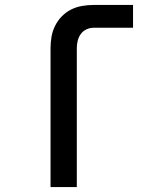

<svg xmlns="http://www.w3.org/2000/svg" viewBox="-20 -755 640 775"><path d="M184 0V-560Q184 -584 188 -607Q192 -630 202.5 -651Q213 -672 229.5 -689Q246 -706 267 -716.5Q288 -727 311.5 -731Q335 -735 358 -735H517V-643H358Q343 -643 329 -636.5Q315 -630 306 -617.5Q297 -605 293.5 -590Q290 -575 290 -560V0Z"/></svg>

Font: Iosevka Aile Semibold
Style: Regular
Weight: 600
Designer: Belleve Invis
Foundry: Belleve Invis
Version: Version 31.1.0; ttfautohint (v1.8.4)